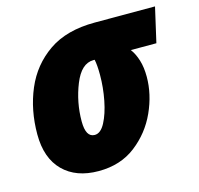

<svg xmlns="http://www.w3.org/2000/svg" viewBox="-87 -646 774 748"><g transform="rotate(-15 300.0 -271.5)"><path d="M498 -297Q498 -335 489 -364Q480 -393 465 -413H568L600 -553H357Q243 -553 170.5 -503Q98 -453 63 -370.5Q28 -288 28 -190Q28 -94 80 -42Q132 10 223 10Q311 10 372.5 -37.5Q434 -85 466 -155.5Q498 -226 498 -297ZM208 -194Q208 -271 236.5 -342Q265 -413 314 -413H319Q324 -391 324 -351Q324 -300 314 -249Q304 -198 286 -164Q268 -130 244 -130Q208 -130 208 -194Z"/></g></svg>

Font: Noto Sans Display SemiCondensed Black
Style: Italic
Weight: 900
Width: 4
Designer: Monotype Design team
Foundry: Monotype Imaging Inc.
Version: 1.000